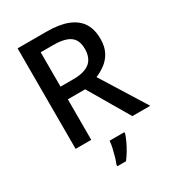

<svg xmlns="http://www.w3.org/2000/svg" viewBox="-219 -837 1070 1181"><g transform="rotate(-30 316.5 -246.5)"><path d="M297 -714Q388 -714 447 -691Q506 -668 535 -623Q564 -578 564 -509Q564 -455 544 -417.5Q524 -380 492.5 -356.5Q461 -333 425 -318L623 0H496L327 -288H204V0H93V-714ZM293 -622H204V-378H296Q375 -378 412.5 -409.5Q450 -441 450 -504Q450 -547 433.5 -572.5Q417 -598 382 -610Q347 -622 293 -622ZM404 70Q398 90 385.5 117Q373 144 357 171Q341 198 323 221H262V209Q270 191 277.5 164.5Q285 138 291.5 110Q298 82 299 61H404Z"/></g></svg>

Font: Noto Sans Syriac Eastern Medium
Style: Regular
Weight: 500
Designer: Patrick Giasson and the Monotype Design Team
Foundry: Monotype Imaging Inc.
Version: Version 3.001